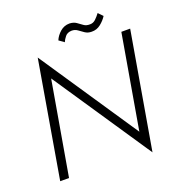

<svg xmlns="http://www.w3.org/2000/svg" viewBox="-154 -975 1036 1125"><g transform="rotate(-20 364.5 -412.5)"><path d="M310 -779Q321 -806 346 -828Q371 -850 405 -850Q430 -849 446.5 -837.5Q463 -826 478.5 -814.5Q494 -803 518 -804Q537 -804 552 -818Q567 -832 581 -851L608 -823Q593 -799 568 -779Q543 -759 511 -760Q488 -760 471 -771.5Q454 -783 438.5 -794.5Q423 -806 402 -806Q375 -805 361.5 -788Q348 -771 342 -756ZM674 -700H729L604 26L194 -584L93 0H38L162 -726L573 -114Z"/></g></svg>

Font: Jost* Light
Style: Italic
Weight: 300
Italic angle: -10°
Version: Version 3.7